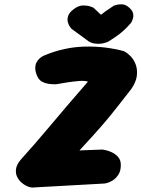

<svg xmlns="http://www.w3.org/2000/svg" viewBox="-20 -862 650 882"><path d="M137 -1Q125 1 110 -4.5Q95 -10 81 -21.5Q67 -33 59 -49Q51 -65 53.5 -85Q56 -105 74 -127Q111 -168 143.5 -205.5Q176 -243 210 -283.5Q244 -324 286 -373.5Q328 -423 384 -487Q368 -492 344 -490Q320 -488 292.5 -484Q265 -480 238 -475Q238 -475 228 -475Q218 -475 203 -477Q188 -479 174.5 -486Q161 -493 153 -508Q142 -531 142 -548Q142 -565 148.5 -576.5Q155 -588 163.5 -595Q172 -602 178.5 -605Q185 -608 185 -608Q277 -646 370.5 -648Q464 -650 549 -627Q565 -619 580.5 -603Q596 -587 604 -564Q612 -541 608.5 -513Q605 -485 583 -453Q550 -411 527.5 -382Q505 -353 486.5 -330.5Q468 -308 449 -286Q430 -264 405.5 -237Q381 -210 345 -171L451 -175Q451 -175 464 -172.5Q477 -170 493.5 -162.5Q510 -155 522.5 -141Q535 -127 535 -104Q535 -76 523.5 -59Q512 -42 497.5 -33Q483 -24 472 -21.5Q461 -19 461 -19ZM378 -679 308 -730Q308 -730 302 -738Q296 -746 292 -759Q288 -772 293 -788.5Q298 -805 320 -821Q342 -837 362 -837Q382 -837 395.5 -832Q409 -827 409 -827L444 -794Q457 -805 473.5 -816Q490 -827 503 -836Q503 -836 514.5 -839.5Q526 -843 541.5 -842Q557 -841 571 -829Q587 -816 590.5 -803.5Q594 -791 591.5 -780.5Q589 -770 585.5 -763.5Q582 -757 582 -757Q566 -739 552.5 -726Q539 -713 522.5 -701Q506 -689 481 -673Q470 -666 451 -662.5Q432 -659 412 -662.5Q392 -666 378 -679Z"/></svg>

Font: Sour Gummy Black
Style: Italic
Weight: 900
Italic angle: -11.3°
Designer: Stefie Justprince
Foundry: Eifetstype
Version: Version 1.000